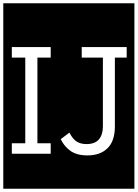

<svg xmlns="http://www.w3.org/2000/svg" viewBox="-32 -937 839 1170"><path d="M-12 213V-917H787V213ZM40 0H277V-64H196V-586H277V-650H40V-586H122V-64H40ZM668 -586H740V-650H466V-586H595V-166Q595 -117 571 -88Q547 -59 494 -59Q461 -59 436.5 -73.5Q412 -88 391 -129L338 -89Q359 -45 397.5 -17.5Q436 10 501 10Q579 10 623.5 -34Q668 -78 668 -166Z"/></svg>

Font: Zilla Slab Highlight Regular
Style: Regular
Weight: 400
Designer: Typotheque Type Foundry
Foundry: Typotheque type foundry
Version: Version 1.1; 2017; ttfautohint (v1.6)